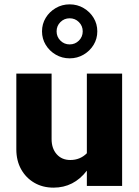

<svg xmlns="http://www.w3.org/2000/svg" viewBox="-20 -854 640 882"><path d="M226 8Q176 8 137.5 -14.5Q99 -37 77 -76.5Q55 -116 55 -168V-516H217V-215Q217 -172 240.5 -145.5Q264 -119 303 -119Q348 -119 379 -150V-516H541V0H379V-70Q319 8 226 8ZM300 -586Q265 -586 236 -603Q207 -620 190 -648Q173 -676 173 -710Q173 -744 190 -772Q207 -800 236 -817Q265 -834 300 -834Q335 -834 364 -817Q393 -800 410 -772Q427 -744 427 -710Q427 -676 410 -648Q393 -620 364 -603Q335 -586 300 -586ZM300 -650Q325 -650 342.5 -667.5Q360 -685 360 -710Q360 -735 342.5 -752.5Q325 -770 300 -770Q275 -770 257.5 -752.5Q240 -735 240 -710Q240 -685 257.5 -667.5Q275 -650 300 -650Z"/></svg>

Font: Red Hat Mono
Style: Bold
Weight: 700
Monospace: yes
Designer: Pentagram, MCKL
Foundry: Pentagram, MCKL
Version: Version 1.023; ttfautohint (v1.8.3)